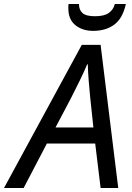

<svg xmlns="http://www.w3.org/2000/svg" viewBox="-77 -938 659 958"><path d="M-57 0 331 -714H425L513 0H425L398 -222H157L41 0ZM389 -302 373 -452Q369 -490 365.5 -536Q362 -582 361 -617H358Q342 -579 321 -536Q300 -493 277 -448L200 -302ZM264 -896Q264 -901 264 -906.5Q264 -912 265 -918H317Q317 -889 334.5 -873Q352 -857 397 -857Q443 -857 466 -873.5Q489 -890 496 -918H551Q535 -846 493 -815Q451 -784 388 -784Q334 -784 299 -812.5Q264 -841 264 -896Z"/></svg>

Font: BC Sans
Style: Italic
Weight: 400
Italic angle: -12°
Designer: Monotype Design Team
Designer: Province of B.C.
Foundry: Monotype Imaging Inc.
Version: Version 2.000;GOOG;noto-source:20170915:90ef993387c0